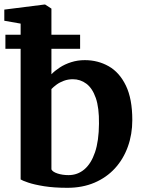

<svg xmlns="http://www.w3.org/2000/svg" viewBox="-20 -840 653 870"><path d="M-0.5 -746V-796.5L181.5 -819.5H184.5L213 -801V-503.5Q228.5 -519.5 251 -534.2Q273.5 -549 302.5 -558.2Q331.5 -567.5 364.5 -567.5Q423.5 -567.5 472.5 -539.8Q521.5 -512 550.5 -452Q579.5 -392 579.5 -296Q579.5 -231 559.2 -175Q539 -119 500.8 -77.2Q462.5 -35.5 408 -12.2Q353.5 11 285.5 11Q225 11 179.8 3.8Q134.5 -3.5 107.5 -12.8Q80.5 -22 73.5 -27V-733ZM310 -481Q288.5 -481 269.5 -474Q250.5 -467 236.2 -456.5Q222 -446 213 -436.5V-72.5Q218.5 -61 240.8 -53.8Q263 -46.5 290.5 -46.5Q331.5 -46.5 362.2 -72.5Q393 -98.5 410.5 -150Q428 -201.5 428.5 -279.5Q429.5 -352 414 -396.2Q398.5 -440.5 371.2 -460.8Q344 -481 310 -481ZM4.5 -682.5H343V-619H4.5Z"/></svg>

Font: Merriweather 24pt
Style: Bold
Weight: 700
Designer: Eben Sorkin
Foundry: Eben Sorkin
Version: Version 2.100